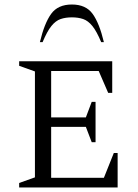

<svg xmlns="http://www.w3.org/2000/svg" viewBox="-20 -832 612 852"><path d="M65 0V-20L135 -45V-515L65 -540V-560H478V-420H460L418 -517H207V-311H361L387 -380H404V-201H387L361 -269H207V-43H441L485 -153H502V0ZM157 -645Q177 -729 207 -770.5Q237 -812 299 -812Q361 -812 391 -770.5Q421 -729 441 -645H429Q409 -693 390 -716.5Q371 -740 349 -747.5Q327 -755 299 -755Q271 -755 249 -747.5Q227 -740 208 -716.5Q189 -693 169 -645Z"/></svg>

Font: Spectral SC Light
Style: Regular
Weight: 300
Designer: Jean-Baptiste Levee
Foundry: Production Type
Version: Version 2.001